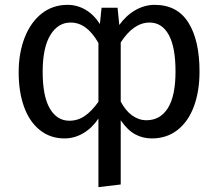

<svg xmlns="http://www.w3.org/2000/svg" viewBox="-20 -559 900 792"><path d="M803 -264Q803 -183 780 -120.5Q757 -58 712.5 -23Q668 12 606 12Q569 12 537.5 -5Q506 -22 478 -63V202L386 213V-70Q360 -31 323.5 -9.5Q287 12 246 12Q188 12 145 -22Q102 -56 79.5 -117.5Q57 -179 57 -261Q57 -341 82 -404.5Q107 -468 152.5 -503.5Q198 -539 259 -539Q298 -539 332.5 -519Q367 -499 392 -460L399 -527H465L472 -456Q501 -496 539 -517.5Q577 -539 618 -539Q711 -539 757 -466Q803 -393 803 -264ZM386 -139V-382Q361 -425 333 -445.5Q305 -466 271 -466Q219 -466 187.5 -414Q156 -362 156 -263Q156 -162 185.5 -111.5Q215 -61 266 -61Q301 -61 329.5 -80.5Q358 -100 386 -139ZM704 -264Q704 -365 676 -415.5Q648 -466 597 -466Q531 -466 478 -384V-140Q498 -102 525.5 -82.5Q553 -63 584 -63Q641 -63 672.5 -113Q704 -163 704 -264Z"/></svg>

Font: FiraGOUPP
Style: Medium
Weight: 400
Designer: bBox Type
Foundry: bBox Type GmbH
Version: Version 1.001